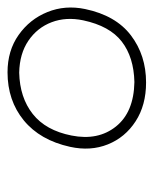

<svg xmlns="http://www.w3.org/2000/svg" viewBox="31 -767 408 510"><g transform="rotate(-90 235.0 -512.0)"><path d="M271 -328Q210.5 -328 167.8 -355.8Q125 -383.5 106.5 -429.5Q88 -475.5 100 -530Q117.5 -609.5 170.2 -652.8Q223 -696 298 -696Q355.5 -696 397.2 -666.5Q439 -637 458 -590Q477 -543 466 -490Q449 -408.5 396 -368.2Q343 -328 271 -328ZM272 -359Q338 -360.5 379.5 -392.5Q421 -424.5 436 -495Q445.5 -540.5 431 -578.8Q416.5 -617 382 -640.5Q347.5 -664 297 -665Q231 -663.5 187.2 -629Q143.5 -594.5 130 -526Q116 -455.5 154 -408Q192 -360.5 272 -359Z"/></g></svg>

Font: Commissioner Loud Thin
Style: Italic
Weight: 100
Italic angle: -12°
Designer: Kostas Bartsokas
Foundry: Kostas Bartsokas
Version: Version 1.000; ttfautohint (v1.8.3)